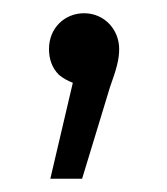

<svg xmlns="http://www.w3.org/2000/svg" viewBox="-20 -124 252 290"><path d="M104 146 146 8C156 -20 160 -34 160 -50C160 -79 138 -104 107 -104C78 -104 54 -82 54 -50C54 -34 59 -21 69 -11C75 -6 82 -2 90 1L56 146Z"/></svg>

Font: Montserrat Z
Style: Regular
Weight: 400
Designer: Julieta Ulanovsky
Foundry: Julieta Ulanovsky
Version: Version 8.000